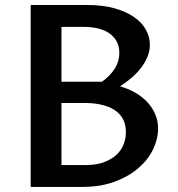

<svg xmlns="http://www.w3.org/2000/svg" viewBox="-20 -735 698 755"><path d="M452.1 -395.5Q481.4 -387.2 508.3 -372.6Q535.2 -357.9 555.9 -336.9Q576.7 -315.9 589.1 -288.8Q601.6 -261.7 601.6 -228.5Q601.6 -189 582.3 -148.4Q563 -107.9 525.4 -75Q487.8 -42 432.1 -21Q376.5 0 303.7 0H100.6V-715.3H323.7Q385.3 -715.3 431.2 -702.1Q477.1 -689 507.8 -667.5Q538.6 -646 554 -617.7Q569.3 -589.4 569.3 -559.6Q569.3 -534.2 559.6 -511Q549.8 -487.8 533.7 -467Q517.6 -446.3 496.3 -428.2Q475.1 -410.2 452.1 -395.5ZM221.7 -85.9H315.4Q358.9 -85.9 389.4 -97.4Q419.9 -108.9 439 -127.2Q458 -145.5 466.6 -168.7Q475.1 -191.9 475.1 -215.8Q475.1 -245.6 463.4 -267.1Q451.7 -288.6 430.2 -302.5Q408.7 -316.4 378.9 -323.2Q349.1 -330.1 313 -330.1H221.7ZM380.9 -413.6Q411.6 -435.1 430.4 -463.9Q449.2 -492.7 449.2 -527.8Q449.2 -574.7 412.4 -602.1Q375.5 -629.4 307.6 -629.4H221.7V-413.6Z"/></svg>

Font: Proza Libre
Style: Medium
Weight: 500
Designer: Jasper de Waard
Foundry: Jasper de Waard
Version: Version 1.000; ttfautohint (v1.4.1.8-43bc)